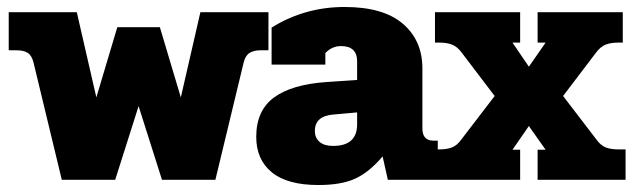

<svg xmlns="http://www.w3.org/2000/svg" viewBox="-20 -515 1817 550"><path d="M76 -336Q71 -356 59.5 -363.5Q48 -371 26 -371H5V-480H200L256 -236L316 -437H438L498 -236L554 -480H749V-371H728Q707 -371 695 -363.5Q683 -356 678 -336L597 0H444L377 -211L310 0H157Z M714 -123Q714 -198 764.5 -235.5Q815 -273 915 -280L1003 -286V-339Q1003 -383 957 -383Q931 -383 912 -363V-330H758V-436Q853 -495 967 -495Q1078 -495 1134 -447Q1190 -399 1190 -319V-147Q1190 -112 1222 -112H1234V0H1091L1076 -67Q1038 -22 998 -3.5Q958 15 892 15Q803 15 758.5 -21.5Q714 -58 714 -123ZM1003 -159V-193L936 -187Q882 -183 882 -140Q882 -120 895.5 -108.5Q909 -97 934 -97Q1003 -97 1003 -159Z M1219 -87H1238Q1261 -87 1275.5 -93Q1290 -99 1302 -116L1397 -240L1302 -365Q1290 -381 1275.5 -387Q1261 -393 1238 -393H1226V-480H1470V-393H1448L1495 -324L1543 -393H1520V-480H1764V-393H1752Q1729 -393 1714.5 -387Q1700 -381 1688 -365L1593 -240L1688 -116Q1700 -99 1714.5 -93Q1729 -87 1752 -87H1772V0H1520V-86H1543L1495 -154L1448 -86H1470V0H1219Z"/></svg>

Font: Pridi
Style: Bold
Weight: 700
Designer: Katatrad Team
Foundry: CadsonDemak
Version: Version 1.001